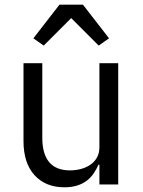

<svg xmlns="http://www.w3.org/2000/svg" viewBox="-20 -785 608 817"><path d="M403 -84H399Q391 -66 379.5 -48.5Q368 -31 351 -17.5Q334 -4 310 4Q286 12 254 12Q174 12 127 -39.5Q80 -91 80 -185V-516H160V-199Q160 -60 278 -60Q302 -60 324.5 -66Q347 -72 364.5 -84Q382 -96 392.5 -114.5Q403 -133 403 -159V-516H483V0H403ZM333 -765 444 -622 400 -591 283 -708 166 -591 122 -622 233 -765Z"/></svg>

Font: IBM Plex Sans
Style: Regular
Weight: 400
Designer: Mike Abbink, Paul van der Laan, Pieter van Rosmalen
Foundry: Bold Monday
Version: Version 3.005